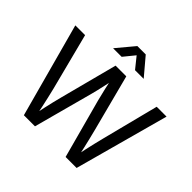

<svg xmlns="http://www.w3.org/2000/svg" viewBox="-220 -1169 1398 1398"><g transform="rotate(45 478.5 -470.0)"><path d="M206.5 0 8.8 -727.5H109.4L222.2 -289.1Q231.4 -252 239.7 -215.3Q248 -178.7 256.1 -141.8Q264.2 -105 271 -68.4H257.8Q265.1 -105 273.2 -141.8Q281.2 -178.7 290 -215.3Q298.8 -252 308.6 -289.1L423.3 -727.5H533.7L647.9 -289.1Q657.2 -252 666.3 -215.3Q675.3 -178.7 683.6 -141.8Q691.9 -105 699.7 -68.4H684.6Q691.9 -105 700 -141.8Q708 -178.7 716.8 -215.3Q725.6 -252 734.9 -289.1L846.7 -727.5H948.2L749.5 0H636.2L512.7 -457Q500 -504.9 489 -554.4Q478 -604 466.8 -655.8H489.3Q478 -604 467.3 -554.4Q456.5 -504.9 443.8 -457L320.8 0ZM409.2 -804.2H321.3V-804.7L434.6 -940.4H521L635.7 -804.7V-804.2H546.9L478.5 -889.2Z"/></g></svg>

Font: Inter Cardless Display
Style: Regular
Weight: 400
Designer: Rasmus Andersson
Foundry: rsms
Version: Version 4.001;git-9221beed3